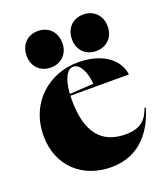

<svg xmlns="http://www.w3.org/2000/svg" viewBox="-138 -829 812 939"><g transform="rotate(-20 268.5 -359.5)"><path d="M280 15C440 15 509 -104 537 -201L531 -203C512 -149 483 -112 400 -112C282 -112 210 -184 210 -359C210 -367 210 -375 211 -382H515C507 -456 434 -523 300 -523C151 -523 20 -416 20 -241C20 -86 130 15 280 15ZM76 -638C76 -582 114 -544 169 -544C223 -544 262 -582 262 -638C262 -696 223 -734 169 -734C114 -734 76 -696 76 -638ZM211 -391C216 -470 241 -511 272 -511C306 -511 331 -461 336 -399ZM312 -638C312 -582 350 -544 405 -544C459 -544 498 -582 498 -638C498 -696 459 -734 405 -734C350 -734 312 -696 312 -638Z"/></g></svg>

Font: Nyght Serif Dark
Style: Regular
Weight: 800
Designer: Maksym Kobuzan
Version: Version 0.410;Glyphs 3.1.2 (3151)